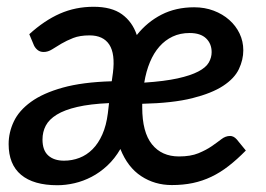

<svg xmlns="http://www.w3.org/2000/svg" viewBox="-20 -539 785 567"><path d="M553.5 -517.5Q584.5 -517.5 611 -507.5Q637.5 -497.5 657 -480.2Q676.5 -463 687.5 -440Q698.5 -417 698.5 -390.5Q698.5 -362.5 685.5 -335Q672.5 -307.5 639 -285.5Q605.5 -263.5 547.8 -249Q490 -234.5 400 -232.5V-222Q400 -148.5 428.8 -112.8Q457.5 -77 508.5 -77Q543 -77 566 -86.5Q589 -96 605.2 -107.2Q621.5 -118.5 633.8 -128Q646 -137.5 659.5 -137.5Q670 -137.5 679 -127.5L706 -94.5Q680 -68 655.2 -48.8Q630.5 -29.5 604.2 -17Q578 -4.5 549.5 1.5Q521 7.5 487.5 7.5Q437 7.5 397 -18.8Q357 -45 335.5 -99Q319 -70.5 297 -50Q275 -29.5 250.5 -16.8Q226 -4 200 2Q174 8 149.5 8Q79 8 42.2 -22.8Q5.5 -53.5 5.5 -113.5Q5.5 -148 20.8 -180.2Q36 -212.5 71.5 -238.2Q107 -264 165.2 -280.2Q223.5 -296.5 310 -299L313.5 -324Q320.5 -380 302.8 -407.2Q285 -434.5 244.5 -434.5Q216 -434.5 196.2 -426.8Q176.5 -419 161.2 -410Q146 -401 133.8 -393.2Q121.5 -385.5 109 -385.5Q98.5 -385.5 91.5 -391Q84.5 -396.5 80.5 -404.5L66.5 -438Q111 -478.5 157 -498.8Q203 -519 256.5 -519Q309.5 -519 340.2 -496.8Q371 -474.5 384 -435.5Q414.5 -474 457 -495.8Q499.5 -517.5 553.5 -517.5ZM302 -234.5Q246 -232 208.2 -223.2Q170.5 -214.5 147.8 -200.5Q125 -186.5 115.2 -168Q105.5 -149.5 105.5 -127Q105.5 -95 122.5 -79.8Q139.5 -64.5 169 -64.5Q193 -64.5 214.5 -72.8Q236 -81 253.2 -98.2Q270.5 -115.5 282.2 -142Q294 -168.5 298.5 -204.5ZM540 -441.5Q512 -441.5 489.8 -431Q467.5 -420.5 450.8 -401.5Q434 -382.5 422.8 -355.5Q411.5 -328.5 406 -295Q466 -299 504.5 -307.5Q543 -316 565.5 -327.8Q588 -339.5 596.5 -354.2Q605 -369 605 -385Q605 -410 588.5 -425.8Q572 -441.5 540 -441.5Z"/></svg>

Font: Lato Semibold
Style: Italic
Weight: 600
Italic angle: -7°
Designer: Lukasz Dziedzic
Foundry: tyPoland Lukasz Dziedzic
Version: Version 2.006; 2014-01-15